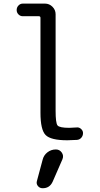

<svg xmlns="http://www.w3.org/2000/svg" viewBox="-20 -750 540 1040"><path d="M282.2 59.6H283.2Q302.7 59.6 314.5 76.2Q326.2 92.8 318.4 112.3L265.6 233.4Q249 270.5 210 269.5Q195.3 269.5 185.5 257.8Q175.8 246.1 179.7 231.4L210.9 115.2Q216.8 90.8 236.8 75.2Q256.8 59.6 282.2 59.6ZM103.5 -662.1Q89.8 -662.1 80.1 -671.9Q70.3 -681.6 70.3 -695.8Q70.3 -710 80.1 -720.2Q89.8 -730.5 103.5 -730.5H223.6Q247.1 -730.5 264.2 -713.4Q281.2 -696.3 281.2 -672.9V-150.4Q281.2 -84 291.5 -70.8Q301.8 -57.6 355.5 -57.6Q367.2 -57.6 394.5 -59.6Q408.2 -61.5 418.9 -51.8Q429.7 -42 429.7 -29.3Q429.7 -14.6 420.4 -3.9Q411.1 6.8 396.5 7.8Q362.3 9.8 344.7 9.8Q254.9 9.8 227.1 -18.6Q199.2 -46.9 199.2 -139.6V-653.3Q199.2 -662.1 190.4 -662.1Z"/></svg>

Font: Rounded Mgen+ 1m regular
Style: Regular
Weight: 400
Designer: [Source Han Sans]
Ryoko NISHIZUKA  (kana & ideographs); Paul D. Hunt (Latin, Greek & Cyrillic); Wenlong ZHANG  (bopomofo
Version: Version 1.059.20150602